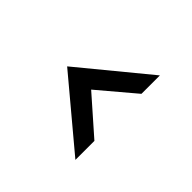

<svg xmlns="http://www.w3.org/2000/svg" viewBox="-114 -624 707 707"><g transform="rotate(45 240.0 -270.0)"><path d="M352 -149V-50L87 -272L352 -490V-394L210 -274Z"/></g></svg>

Font: Girassol
Style: Regular
Weight: 400
Width: 3
Designer: Liam Spradlin
Version: Version 1.004